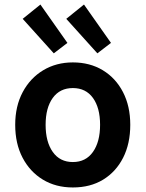

<svg xmlns="http://www.w3.org/2000/svg" viewBox="-20 -813 642 846"><path d="M301 13Q226 13 169 -21.5Q112 -56 79.5 -118Q47 -180 47 -263Q47 -345 80 -407Q113 -469 170.5 -503.5Q228 -538 301 -538Q376 -538 433 -503.5Q490 -469 522 -407Q554 -345 554 -263Q554 -180 522.5 -118Q491 -56 434.5 -21.5Q378 13 301 13ZM301 -99Q358 -99 389.5 -143.5Q421 -188 421 -263Q421 -338 389.5 -381.5Q358 -425 301 -425Q244 -425 212.5 -381.5Q181 -338 181 -263Q181 -188 212.5 -143.5Q244 -99 301 -99ZM409 -578 272 -730 350 -793 469 -624ZM217 -578 80 -730 158 -793 277 -624Z"/></svg>

Font: Ubuntu Sans
Style: Bold
Weight: 700
Designer: Dalton Maag Ltd
Foundry: Dalton Maag Ltd
Version: Version 1.006; ttfautohint (v1.8.4.7-5d5b)